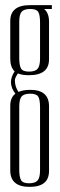

<svg xmlns="http://www.w3.org/2000/svg" viewBox="-20 -528 234 748"><path d="M40 -163Q7 -205 37 -250Q20 -266 20 -299V-446Q20 -508 97 -508H182V-493H152Q171 -477 171 -444V-297Q171 -235 93 -235Q65 -235 50 -242Q38 -225 38 -215Q38 -190 52 -170Q71 -178 98 -178Q171 -178 171 -114V138Q171 200 95.5 200Q20 200 20 136V-116Q20 -148 40 -163ZM136 -110Q136 -140 129 -151.5Q122 -163 98 -163Q74 -163 64.5 -152.5Q55 -142 55 -113V133Q55 162 62 174Q69 186 93 186Q117 186 126.5 175Q136 164 136 135ZM136 -440Q136 -470 129 -481.5Q122 -493 98 -493Q74 -493 64.5 -482.5Q55 -472 55 -443V-302Q55 -273 62 -261Q69 -249 93 -249Q117 -249 126.5 -260Q136 -271 136 -300Z"/></svg>

Font: Dorsa
Style: Regular
Weight: 400
Version: Version 1.002